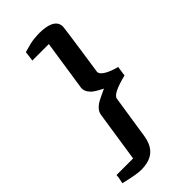

<svg xmlns="http://www.w3.org/2000/svg" viewBox="-297 -931 1105 1105"><g transform="rotate(-45 255.0 -379.0)"><path d="M7.4 83.9Q17.1 40 17.1 26.8H151.9L198.7 -281.3Q204.6 -322.3 263.7 -350.6Q274.9 -356.5 288.1 -362.3L317.4 -376Q265.6 -402.4 251.5 -417Q223.7 -445.8 228 -474.1L274.4 -781.7H140.2Q141.1 -784.7 142.1 -794.4Q143.1 -804.2 144.8 -815.9Q146.5 -827.6 148 -842.3Q207.5 -859.9 234.9 -862.5Q262.2 -865.2 283.7 -865.2Q305.2 -865.2 326.9 -861.8Q348.6 -858.4 365.7 -850.6Q403.3 -832.5 403.3 -795.4Q403.3 -788.6 398 -752.4L380.4 -628.4Q370.6 -558.6 357.4 -472.2Q357.4 -444.8 419.9 -419.9Q441.4 -411.6 463.4 -406.3L454.6 -345.7Q335 -316.4 329.1 -283.2L288.1 -16.2Q272 83 188.5 101.5Q163.1 106.9 140.6 106.9Q101.1 106.9 7.4 83.9Z"/></g></svg>

Font: Merriweather
Style: Heavy Italic
Weight: 900
Italic angle: -7°
Designer: Eben Sorkin
Foundry: Eben Sorkin
Version: Version 1.001